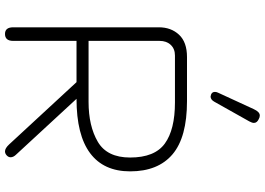

<svg xmlns="http://www.w3.org/2000/svg" viewBox="-162 -862 1034 749"><g transform="rotate(90 354.5 -487.0)"><path d="M86 -590Q86 -638 115 -669Q144 -700 202 -700H374Q515 -700 581.5 -643.5Q648 -587 648 -478Q648 -375 577 -322Q506 -269 365 -269L582 -34Q593 -23 593 -12Q593 -3 585 4Q578 10 570 10Q558 10 543 -6L300 -269H139V-22Q139 10 112 10Q86 10 86 -22ZM377 -316Q471 -316 532.5 -352Q594 -388 594 -478Q594 -574 539.5 -613.5Q485 -653 379 -653H196Q170 -653 154.5 -636.5Q139 -620 139 -593V-316ZM338 -809Q338 -815 341 -821L405 -960Q416 -984 430 -984Q437 -984 444 -980Q459 -973 459 -961Q459 -954 453 -943L376 -806Q368 -792 356 -792L348 -794Q338 -798 338 -809Z"/></g></svg>

Font: Kodchasan ExtraLight
Style: Regular
Weight: 275
Version: Version 1.000; ttfautohint (v1.6)